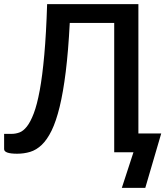

<svg xmlns="http://www.w3.org/2000/svg" viewBox="-23 -740 818 933"><path d="M760.5 -91.5 683 173H569L625.5 0H532V-628.5H316Q309 -492 296.5 -391.5Q284 -291 266.8 -220.5Q249.5 -150 227.8 -105.5Q206 -61 179.8 -36Q153.5 -11 123.5 -2Q93.5 7 60 7Q-3 7 -3 -15.5V-89.5H34Q52.5 -89.5 71.2 -96.2Q90 -103 107.5 -125Q125 -147 141 -188.8Q157 -230.5 170 -300.5Q183 -370.5 192.2 -473.2Q201.5 -576 206 -720H649.5V-91.5Z"/></svg>

Font: Lato SemiBold
Style: Regular
Weight: 600
Designer: Lukasz Dziedzic with Adam Twardoch and Botio Nikoltchev
Foundry: tyPoland Lukasz Dziedzic
Version: Version 2.015; 2015-08-06; http://www.latofonts.com/